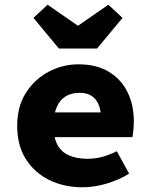

<svg xmlns="http://www.w3.org/2000/svg" viewBox="-20 -783 640 815"><path d="M330 12Q252 12 189 -19Q126 -50 89.5 -108Q53 -166 53 -249Q53 -331 90 -389Q127 -447 186.5 -478.5Q246 -510 313 -510Q390 -510 442.5 -478Q495 -446 521.5 -391.5Q548 -337 548 -270Q548 -249 546 -229.5Q544 -210 542 -201H172V-306H432L409 -277Q409 -332 386 -360.5Q363 -389 318 -389Q283 -389 258.5 -374Q234 -359 220.5 -327.5Q207 -296 207 -249Q207 -200 223.5 -169Q240 -138 272.5 -123.5Q305 -109 352 -109Q384 -109 413.5 -117Q443 -125 476 -141L528 -46Q485 -19 432 -3.5Q379 12 330 12ZM230 -577 122 -707 182 -763 309 -675H313L440 -763L500 -707L392 -577Z"/></svg>

Font: Source Code Pro ExtraLight ExtraBold
Style: Regular
Weight: 800
Monospace: yes
Version: Version 1.018;hotconv 1.0.116;makeotfexe 2.5.65601